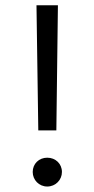

<svg xmlns="http://www.w3.org/2000/svg" viewBox="-20 -696 355 722"><path d="M197.8 -676.3H117.2L124 -205.6H191.9ZM103 -49.3C103 -19.5 126.5 5.4 157.7 5.4C189 5.4 212.9 -19.5 212.9 -49.3C212.9 -80.1 189 -103 157.7 -103C126.5 -103 103 -80.1 103 -49.3Z"/></svg>

Font: Estedad Regular
Style: Regular
Weight: 400
Designer: Amin Abedi
Version: Version 7.3